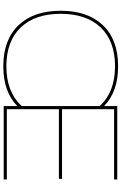

<svg xmlns="http://www.w3.org/2000/svg" viewBox="200 -951 754 1194"><g transform="rotate(90 577.0 -354.0)"><path d="M639.6 -624.5V-706.1H1096.2V-686.5H659.2V-362.8H1092.3V-343.3H659.2V-19.5H1096.2V0H639.6V-84.5Q549.8 2.4 392.6 2.4H391.1Q226.6 2.4 135.7 -93.3Q46.9 -187.5 46.9 -354.5Q46.9 -521.5 135.7 -615.7Q226.1 -711.4 391.1 -711.4H392.6Q549.8 -711.4 639.6 -624.5ZM639.6 -596.7Q637.7 -599.1 635.3 -601.6Q549.8 -691.9 392.6 -692.4Q234.9 -692.4 149.4 -601.6Q65.9 -513.2 65.9 -354.5Q65.9 -195.8 149.4 -107.4Q234.9 -16.6 392.6 -16.6Q549.8 -17.1 635.3 -107.4Q637.7 -109.9 639.6 -112.3Z"/></g></svg>

Font: Fortheenas_01
Style: Regular
Weight: 100
Designer: Situjuh Nazara
Version: Version 1.10 September 8, 2014